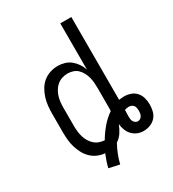

<svg xmlns="http://www.w3.org/2000/svg" viewBox="-202 -851 965 1070"><g transform="rotate(-30 281.0 -316.0)"><path d="M252 108 184 93Q189 72 196 51.5Q203 31 211 12Q187 10 164.5 0.5Q142 -9 124.5 -26Q107 -43 95.5 -64.5Q84 -86 77 -109Q70 -132 67.5 -156.5Q65 -181 65 -205V-325Q65 -350 67.5 -375.5Q70 -401 77.5 -425Q85 -449 98 -471.5Q111 -494 130.5 -510Q150 -526 174.5 -534Q199 -542 224 -542Q246 -542 268 -535.5Q290 -529 307 -515Q324 -501 336.5 -482.5Q349 -464 356 -443V-740H427V-207Q435 -208 443 -209Q451 -210 459 -210Q480 -210 501 -203Q522 -196 536.5 -179.5Q551 -163 556.5 -142Q562 -121 562 -99Q562 -77 556.5 -56Q551 -35 536.5 -19Q522 -3 501 4.5Q480 12 458 12Q438 12 419.5 4Q401 -4 387.5 -18.5Q374 -33 367 -52Q360 -71 358 -90Q357 -90 357 -89Q348 -65 333.5 -43Q319 -21 297 -7Q282 20 270.5 49Q259 78 252 108ZM245 -52Q266 -88 293.5 -120.5Q321 -153 355 -176Q356 -183 356 -190.5Q356 -198 356 -205V-325Q356 -342 354.5 -359.5Q353 -377 348.5 -394Q344 -411 335.5 -427Q327 -443 314.5 -455Q302 -467 285 -472.5Q268 -478 251 -478Q233 -478 215.5 -472.5Q198 -467 184 -455.5Q170 -444 160.5 -428.5Q151 -413 145.5 -396Q140 -379 138 -361Q136 -343 136 -325V-205Q136 -188 138 -170.5Q140 -153 145 -136Q150 -119 159 -104Q168 -89 181 -77Q194 -65 210.5 -59Q227 -53 245 -52ZM458 -51Q466 -51 473.5 -55.5Q481 -60 485 -67Q489 -74 490.5 -82.5Q492 -91 492 -99Q492 -108 490.5 -117Q489 -126 484 -133Q479 -140 470.5 -143.5Q462 -147 453 -147Q446 -147 439.5 -145.5Q433 -144 427 -142V-135Q427 -125 426.5 -115.5Q426 -106 426 -96Q426 -88 427.5 -80.5Q429 -73 433 -66.5Q437 -60 444 -55.5Q451 -51 458 -51Z"/></g></svg>

Font: Lode Term
Style: Regular
Weight: 400
Monospace: yes
Designer: Belleve Invis
Foundry: Belleve Invis
Version: Version 29.2.0